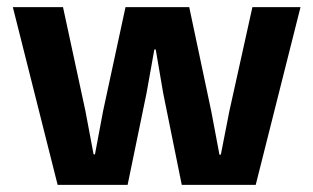

<svg xmlns="http://www.w3.org/2000/svg" viewBox="-20 -520 881 540"><path d="M512.2 -500 574.2 -207 597.2 -85H601.1L625 -207L689.9 -500H825.2L699.2 0H491.2L439 -257.8L418 -380.9H414.1L392.1 -257.8L338.9 0H142.1L16.1 -500H157.2L220.2 -208L243.2 -85.9H247.1L270 -208L333 -500Z"/></svg>

Font: TASA Orbiter Deck
Style: Bold
Weight: 700
Designer: Weizhong Zhang
Version: Version 1.000;Glyphs 3.1.2 (3151)